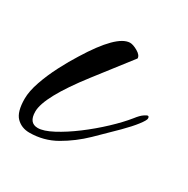

<svg xmlns="http://www.w3.org/2000/svg" viewBox="-101 -378 457 467"><g transform="rotate(30 127.0 -145.0)"><path d="M36 11Q14 11 -0.5 -3.5Q-15 -18 -15 -55Q-15 -76 -5.5 -103.5Q4 -131 18.5 -159Q33 -187 47 -209Q103 -300 139 -301Q148 -301 161 -293.5Q174 -286 174 -277Q174 -277 98 -179Q23 -82 23 -41Q23 -9 48 -9Q64 -9 89.5 -22.5Q115 -36 143 -57Q171 -78 196.5 -102Q222 -126 238 -146Q248 -159 255.5 -164Q263 -169 265 -169Q269 -169 269 -163Q269 -158 257.5 -143Q246 -128 226 -108Q202 -84 173 -56Q144 -28 110 -8.5Q76 11 36 11Z"/></g></svg>

Font: Alex Brush
Style: Regular
Weight: 400
Designer: Robert E. Leuschke
Foundry: Robert E. Leuschke
Version: Version 1.111; ttfautohint (v1.8.4.7-5d5b)